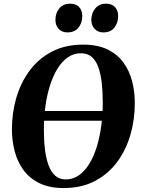

<svg xmlns="http://www.w3.org/2000/svg" viewBox="-20 -990 752 1022"><path d="M116 -347.5 117 -399H612L611 -347.5ZM318.5 11Q243 11 190.2 -14.8Q137.5 -40.5 105.2 -84.5Q73 -128.5 58.2 -184.8Q43.5 -241 43.5 -302Q43.5 -389.5 67 -470Q90.5 -550.5 137.8 -614.2Q185 -678 256.2 -715.2Q327.5 -752.5 423 -752.5Q499 -752.5 551.8 -727Q604.5 -701.5 636.5 -657.8Q668.5 -614 683 -558.5Q697.5 -503 697.5 -443Q698 -355 674.5 -273.5Q651 -192 603.8 -128Q556.5 -64 485.2 -26.5Q414 11 318.5 11ZM330 -35Q368.5 -35 399.8 -56.8Q431 -78.5 455 -117.5Q479 -156.5 495 -208.2Q511 -260 519 -320.8Q527 -381.5 527 -446Q527 -502.5 521.5 -550Q516 -597.5 503.2 -632.8Q490.5 -668 468 -687.2Q445.5 -706.5 411 -706.5Q372.5 -706.5 341 -684.8Q309.5 -663 285.8 -624.2Q262 -585.5 245.8 -534Q229.5 -482.5 221.5 -422.8Q213.5 -363 213.5 -299.5Q213.5 -242 219.5 -193.5Q225.5 -145 238.8 -109.5Q252 -74 274.2 -54.5Q296.5 -35 330 -35ZM338.5 -817.5Q309.5 -817.5 292 -836.8Q274.5 -856 275 -885.5Q275.5 -922 296.5 -946.2Q317.5 -970.5 352.5 -970.5Q386 -970.5 402.2 -951.2Q418.5 -932 418 -904.5Q417.5 -867.5 397.5 -842.5Q377.5 -817.5 338.5 -817.5ZM529.5 -817.5Q500.5 -817.5 483.2 -836.8Q466 -856 466 -885.5Q467 -922 488 -946.2Q509 -970.5 543.5 -970.5Q576.5 -970.5 593 -951.2Q609.5 -932 609 -904.5Q608.5 -867.5 588.5 -842.5Q568.5 -817.5 529.5 -817.5Z"/></svg>

Font: Merriweather 72pt ExtraBold
Style: Italic
Weight: 800
Italic angle: -7.8°
Version: Version 2.101